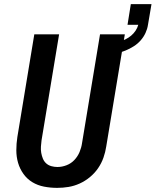

<svg xmlns="http://www.w3.org/2000/svg" viewBox="-20 -901 753 929"><path d="M256 8Q224 8 193 2Q162 -4 136.5 -19.5Q111 -35 93.5 -59.5Q76 -84 67.5 -113Q59 -142 59 -174Q59 -206 64 -238L146 -735H266L181 -222Q179 -207 178 -191.5Q177 -176 179.5 -161.5Q182 -147 187.5 -133.5Q193 -120 203.5 -110.5Q214 -101 228.5 -97Q243 -93 258 -93Q280 -93 302 -101.5Q324 -110 340 -127Q356 -144 365 -165.5Q374 -187 377 -209L464 -735H584L494 -192Q490 -165 480.5 -138Q471 -111 454.5 -87Q438 -63 415 -44Q392 -25 365.5 -13Q339 -1 311.5 3.5Q284 8 257 8ZM507 -634 498 -686Q513 -688 528 -691Q543 -694 558 -699Q573 -704 587.5 -711Q602 -718 614.5 -728.5Q627 -739 636 -752.5Q645 -766 649 -781H597L613 -881H713L696 -781Q693 -761 684 -741.5Q675 -722 660.5 -705.5Q646 -689 627 -677Q608 -665 588.5 -657Q569 -649 548.5 -643.5Q528 -638 507 -634Z"/></svg>

Font: Iosevka SS04 Extended Oblique
Style: Bold
Weight: 700
Width: 7
Italic angle: -9°
Monospace: yes
Designer: Belleve Invis
Foundry: Belleve Invis
Version: Version 19.0.0; ttfautohint (v1.8.4)